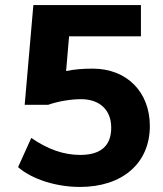

<svg xmlns="http://www.w3.org/2000/svg" viewBox="-20 -739 653 767"><path d="M299.3 7.8C470.2 7.8 578.6 -87.9 578.6 -235.4C578.6 -373 485.4 -464.8 350.6 -464.8C310.1 -464.8 274.9 -461.9 244.1 -455.1L255.9 -593.8H543V-718.8H113.3L78.6 -320.3H172.4C207.5 -333 259.8 -342.8 303.7 -342.8C378.9 -342.8 424.3 -299.3 424.3 -229C424.3 -156.7 382.8 -120.1 300.3 -120.1C234.4 -120.1 170.4 -142.6 105 -188L52.2 -71.3C109.4 -21.5 207 7.8 299.3 7.8Z"/></svg>

Font: Winston ExtraBold
Style: Regular
Weight: 800
Designer: Vernon Adams, Kim Jin-seong, David Berlow, Cristiano Sobral
Foundry: The Winston Project Authors
Version: Version 3.004